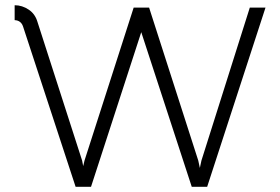

<svg xmlns="http://www.w3.org/2000/svg" viewBox="-20 -714 1072 734"><path d="M36 -637V-694Q65 -694 90 -677Q114 -661 123 -631L294 -100L298 -79L303 -100L491 -685H550L738 -100L744 -72L750 -100L935 -685H995L772 0H713L520 -591L328 0H269L68 -613Q60 -636 36 -637Z"/></svg>

Font: Bellota Text
Style: Regular
Weight: 400
Designer: Kemie Guaida
Foundry: Kemie Guaida
Version: Version 4.001